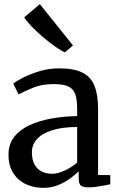

<svg xmlns="http://www.w3.org/2000/svg" viewBox="-20 -896 575 927"><path d="M188.5 11Q143.5 11 105.5 -6.5Q67.5 -24 44.2 -59.8Q21 -95.5 21 -149.5Q21 -200 48.5 -235Q76 -270 123 -291.8Q170 -313.5 229.2 -324Q288.5 -334.5 352.5 -335.5V-371Q352.5 -416 343 -442Q333.5 -468 309 -479Q284.5 -490 239 -490Q181 -490 137.2 -471.5Q93.5 -453 69.5 -440.5L44 -492Q54 -501.5 87.2 -519Q120.5 -536.5 167.2 -551.2Q214 -566 265.5 -566Q336 -566 377 -546Q418 -526 435.8 -482.5Q453.5 -439 453.5 -370V-51L512.5 -50.5V-6.5Q501.5 -4 483.2 -0.5Q465 3 445 5.8Q425 8.5 408 8.5Q381.5 8.5 370.8 0.5Q360 -7.5 360 -37V-69Q347.5 -56.5 323 -37.5Q298.5 -18.5 264.2 -3.8Q230 11 188.5 11ZM232 -57Q259 -57 292.8 -72.8Q326.5 -88.5 352.5 -111V-283Q278 -282.5 229.5 -266.5Q181 -250.5 157.5 -223.2Q134 -196 134 -161.5Q134 -124.5 146.8 -101.5Q159.5 -78.5 181.8 -67.8Q204 -57 232 -57ZM292.5 -643.5Q273.5 -652 245 -672.2Q216.5 -692.5 186.2 -718.2Q156 -744 131.8 -769.2Q107.5 -794.5 97 -812.5L172.5 -876L332.5 -676.5L293.5 -643.5Z"/></svg>

Font: Merriweather 20pt
Style: Regular
Weight: 400
Version: Version 2.100